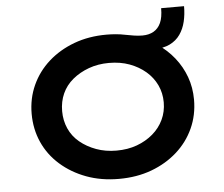

<svg xmlns="http://www.w3.org/2000/svg" viewBox="-56 -886 1119 960"><g transform="rotate(-5 503.5 -406.0)"><path d="M503 10Q414 10 340 -17.5Q266 -45 210.5 -94Q155 -143 125.5 -209Q96 -275 96 -352Q96 -429 126 -495Q156 -561 211 -610Q266 -659 340 -686.5Q414 -714 503 -714Q526 -714 549.5 -712Q573 -710 597 -705Q618 -701 639.5 -697.5Q661 -694 682 -694Q715 -694 738.5 -707.5Q762 -721 774.5 -748.5Q787 -776 787 -822H902Q902 -781 893.5 -745Q885 -709 865.5 -681Q846 -653 813.5 -637Q781 -621 733 -621L753 -641Q801 -609 836.5 -564.5Q872 -520 891.5 -466.5Q911 -413 911 -352Q911 -275 881 -209Q851 -143 796 -94Q741 -45 667 -17.5Q593 10 503 10ZM503 -132Q560 -132 606 -149Q652 -166 686.5 -195.5Q721 -225 740 -265Q759 -305 759 -352Q759 -399 740 -439Q721 -479 686.5 -508.5Q652 -538 606 -555Q560 -572 503 -572Q448 -572 401.5 -555Q355 -538 320 -509Q285 -480 267 -440Q249 -400 249 -352Q249 -305 267 -264.5Q285 -224 320 -195Q355 -166 401.5 -149Q448 -132 503 -132Z"/></g></svg>

Font: Lexend Mega SemiBold
Style: Regular
Weight: 600
Designer: Bonnie Shaver-Troup, Thomas Jockin
Foundry: Lexend
Version: Version 1.007